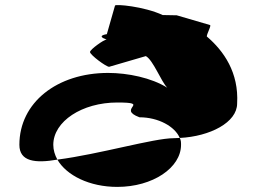

<svg xmlns="http://www.w3.org/2000/svg" viewBox="-20 -842 1006 753"><path d="M56 -274C56 -208 119 -201 205 -216C195 -234 189 -254 189 -274C189 -366 302 -440 440 -440C576 -440 435 -416 527 -382C601 -382 666 -346 685 -301C804 -307 910 -362 910 -436C917 -557 858 -642 791 -699C791 -710 811 -744 803 -744L673 -782L618 -783C545 -817 431 -827 431 -820L399 -708C399 -708 354 -702 398 -687C388 -687 333 -648 333 -638C333 -627 396 -580 408 -580L552 -622C581 -606 612 -522 636 -498C574 -537 481 -556 404 -556C204 -556 56 -440 56 -274ZM205 -216C241 -154 331 -109 440 -109C579 -109 690 -184 690 -274C690 -283 690 -292 685 -301C678 -301 668 -300 661 -300C583 -300 369 -237 205 -216Z"/></svg>

Font: Ampere
Style: SCSuExt
Weight: 400
Version: Version 1